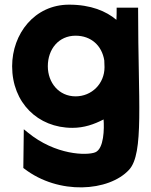

<svg xmlns="http://www.w3.org/2000/svg" viewBox="-20 -525 649 823"><path d="M304 -112C232 -112 185 -171 185 -241C185 -315 232 -372 304 -372C371 -372 417 -329 427 -266C427 -257 428 -246 428 -237C428 -166 373 -112 304 -112ZM533 203C598 133 572 -91 572 -482V-492H480V-482C480 -474 480 -455 479 -440C435 -477 370 -505 276 -505C128 -505 32 -380 32 -241C32 -85 142 23 290 23C341 23 383 8 424 -13C427 26 426 113 388 128C353 142 218 141 98 42L82 29L80 195L84 198C232 312 447 296 533 203Z"/></svg>

Font: Bluebird
Style: SfBd
Weight: 700
Designer: Jasper
Foundry: Cannot Into Space Fonts
Version: Version 0.98